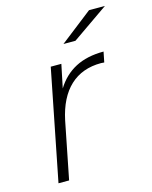

<svg xmlns="http://www.w3.org/2000/svg" viewBox="-104 -736 636 804"><g transform="rotate(-15 214.5 -333.5)"><path d="M374 -484 365 -439 351 -440Q269 -440 216.5 -391Q164 -342 144 -247L95 0H49L144 -480H190L169 -379Q201 -431 251.5 -457.5Q302 -484 374 -484ZM360 -667H429L272 -558H220Z"/></g></svg>

Font: Montserrat Ace
Style: Light Italic
Weight: 300
Italic angle: -11.3°
Designer: Julieta Ulanovsky
Foundry: Julieta Ulanovsky
Version: Version 1